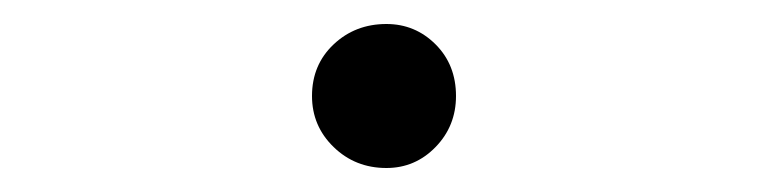

<svg xmlns="http://www.w3.org/2000/svg" viewBox="-20 -395 640 160"><path d="M302 -255Q276 -255 258 -272.5Q240 -290 240 -315Q240 -341 258 -358Q276 -375 302 -375Q326 -375 343 -358Q360 -341 360 -315Q360 -290 343 -272.5Q326 -255 302 -255Z"/></svg>

Font: Manrope Medium
Style: Medium
Weight: 500
Designer: Mikhail Sharanda
Foundry: Mikhail Sharanda
Version: Version 4.000;hotconv 1.0.109;makeotfexe 2.5.65596